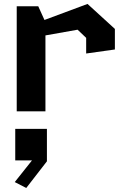

<svg xmlns="http://www.w3.org/2000/svg" viewBox="-20 -566 660 976"><path d="M418 -294 564 -314.5V-419L425 -546L206 -464.5L174.5 -534H65V0H211V-386L374.5 -415L418 -373.5ZM57.5 249.5H142.5L55 359.5L113.5 389.5L218.5 254V89H57.5Z"/></svg>

Font: Monaspace Krypton
Style: Bold
Weight: 700
Designer: Riley Cran & the Lettermatic Team
Foundry: Lettermatic
Version: Version 1.200 (Monaspace Krypton)